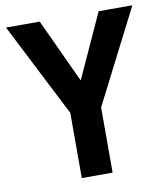

<svg xmlns="http://www.w3.org/2000/svg" viewBox="-81 -779 733 847"><g transform="rotate(-10 286.0 -356.0)"><path d="M569 -712 355 -292V0H217V-292L3 -712H154L287 -425L418 -712Z"/></g></svg>

Font: Viga
Style: Regular
Weight: 400
Designer: Oscar Yáñez
Foundry: Fontstage
Version: Version 1.001